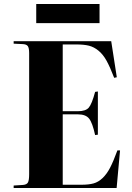

<svg xmlns="http://www.w3.org/2000/svg" viewBox="-20 -935 655 955"><path d="M160.2 -819.8V-915H475.1V-819.8ZM47.9 0V-12.2L94.2 -15.1Q112.8 -16.6 118.9 -27.3Q125 -38.1 125 -68.8V-670.9Q125 -696.3 118.2 -705.8Q111.3 -715.3 90.8 -715.8L47.9 -717.8V-730H533.2L561 -550.8L547.9 -547.9Q527.3 -601.6 509.8 -633.3Q492.2 -665 469.5 -683.3Q446.8 -701.7 422.1 -707.8Q397.5 -713.9 358.9 -713.9H292V-381.8H367.2Q406.2 -381.8 421.6 -399.7Q437 -417.5 453.1 -478L466.8 -480V-265.1L453.1 -263.2Q439.9 -324.2 423.1 -345.2Q406.2 -366.2 368.2 -366.2H292V-16.1H384.8Q421.4 -16.1 445.3 -22.7Q469.2 -29.3 490.2 -49.3Q511.2 -69.3 527.6 -100.8Q543.9 -132.3 564 -187H577.1L560.1 0Z"/></svg>

Font: Display Regular
Style: Bold
Weight: 700
Designer: Latin by Veronika Burian and Jose Scaglione. Greek by Irene Vlachou. Cyrillic by Vera Evstafieva.
Foundry: TypeTogether
Version: Version 3.002